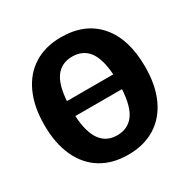

<svg xmlns="http://www.w3.org/2000/svg" viewBox="-163 -861 1017 1030"><g transform="rotate(-30 345.5 -346.5)"><path d="M658 -347Q658 -234 620.5 -152Q583 -70 512.5 -26.5Q442 17 345 17Q248 17 178 -26Q108 -69 70.5 -150.5Q33 -232 33 -347Q33 -459 70.5 -541Q108 -623 178 -666.5Q248 -710 345 -710Q493 -710 575.5 -615Q658 -520 658 -347ZM202 -397H489Q482 -498 446 -544Q410 -590 345 -590Q281 -590 245 -544Q209 -498 202 -397ZM490 -305H201Q212 -103 345 -103Q411 -103 447.5 -151Q484 -199 490 -305Z"/></g></svg>

Font: FiraGOUPP
Style: Bold
Weight: 700
Designer: bBox Type
Foundry: bBox Type GmbH
Version: Version 1.001